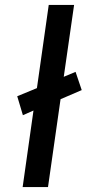

<svg xmlns="http://www.w3.org/2000/svg" viewBox="-20 -760 352 780"><path d="M72 0 116 -311 73 -292 50 -369 130 -402 178 -740H281L239 -448L287 -468L312 -394L226 -357L175 0Z"/></svg>

Font: Lexend
Style: Italic
Weight: 400
Italic angle: -8.13011°
Designer: Bonnie Shaver-Troup, Thomas Jockin
Foundry: Lexend
Version: Version 1.007